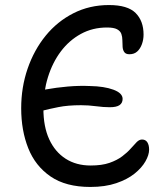

<svg xmlns="http://www.w3.org/2000/svg" viewBox="-20 -731 659 761"><path d="M338 10Q241 10 180.5 -31.5Q120 -73 92 -143.5Q64 -214 64 -302Q64 -385 89.5 -459Q115 -533 161 -589.5Q207 -646 271 -678.5Q335 -711 412 -711Q486 -711 517.5 -679.5Q549 -648 549 -594Q549 -574 542.5 -556Q536 -538 524 -527Q512 -516 493 -516Q479 -516 473 -524Q467 -532 466 -544.5Q465 -557 465 -572Q465 -585 461 -596.5Q457 -608 444 -615Q431 -622 404 -622Q347 -622 300.5 -596.5Q254 -571 221 -527Q188 -483 170 -425Q152 -367 152 -301Q152 -229 175 -179Q198 -129 240 -102Q282 -75 339 -75Q384 -75 414 -85.5Q444 -96 464.5 -111.5Q485 -127 498.5 -142.5Q512 -158 522 -168Q532 -178 543 -178Q557 -178 564 -167Q571 -156 571 -138Q571 -117 556.5 -91.5Q542 -66 513.5 -43Q485 -20 441 -5Q397 10 338 10ZM93 -284 88 -359Q120 -369 161.5 -376.5Q203 -384 248.5 -388Q294 -392 337 -390Q393 -389 429.5 -375.5Q466 -362 466 -339Q466 -323 454 -314.5Q442 -306 415 -306Q390 -306 360.5 -310Q331 -314 301 -314Q249 -314 211.5 -306.5Q174 -299 145 -291.5Q116 -284 93 -284Z"/></svg>

Font: Shantell Sans Light
Style: Regular
Weight: 400
Version: Version 1.011;[c5ecc13dd]